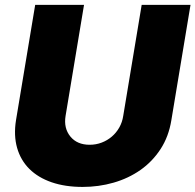

<svg xmlns="http://www.w3.org/2000/svg" viewBox="-20 -747 790 776"><path d="M44.7 -261.4 122.2 -727.3H319.6L245 -278.4Q236.9 -228.7 264.6 -195Q291.9 -161.9 342.3 -161.9Q367.9 -161.9 390.8 -170.6Q413.7 -179.3 431.8 -194.8Q449.9 -210.2 462 -231.5Q474.1 -252.8 478 -278.4L552.6 -727.3H750L672.6 -261.4Q661.9 -195 628.9 -144.4Q595.9 -93.8 547.4 -59.8Q498.9 -25.9 438.9 -8.7Q378.9 8.5 313.9 8.5Q243.3 8.5 188.7 -10.3Q134.2 -29.1 98.9 -64.1Q63.6 -99.1 49.2 -149.1Q34.8 -199.2 44.7 -261.4Z"/></svg>

Font: Inter P Black
Style: Italic
Weight: 900
Italic angle: -9.40001°
Designer: Rasmus Andersson
Foundry: rsms
Version: Version 3.018;git-588b23468